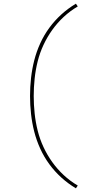

<svg xmlns="http://www.w3.org/2000/svg" viewBox="-20 -861 540 1042"><path d="M392 161Q350 136 313.5 103Q277 70 248 30.5Q219 -9 198.5 -54Q178 -99 166 -146Q154 -193 148.5 -242Q143 -291 143 -340Q143 -389 148.5 -438Q154 -487 166 -534Q178 -581 198.5 -626Q219 -671 248 -710.5Q277 -750 313.5 -783Q350 -816 392 -841L402 -826Q361 -802 326 -769.5Q291 -737 263.5 -698.5Q236 -660 216 -617Q196 -574 184.5 -528Q173 -482 168 -434.5Q163 -387 163 -340Q163 -293 168 -245.5Q173 -198 184.5 -152Q196 -106 216 -63Q236 -20 263.5 18.5Q291 57 326 89.5Q361 122 402 146Z"/></svg>

Font: Iosevka SS04 Thin
Style: Regular
Weight: 100
Monospace: yes
Designer: Belleve Invis
Foundry: Belleve Invis
Version: Version 19.0.0; ttfautohint (v1.8.4)